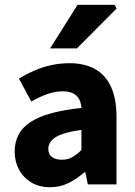

<svg xmlns="http://www.w3.org/2000/svg" viewBox="-20 -773 567 805"><path d="M189.8 12Q144.5 12 111.2 -8Q78 -27.9 59.7 -61.8Q41.5 -95.7 41.5 -137.6Q41.5 -217.8 107.9 -261.4Q174.4 -305 321.4 -320.5Q319.9 -341.6 311.7 -357.2Q303.4 -372.9 286.5 -381.5Q269.5 -390.1 242.6 -390.1Q211.7 -390.1 179.7 -379Q147.7 -368 111.4 -347.4L59.3 -443.4Q90.8 -462.6 125 -477.4Q159.2 -492.2 195.8 -500.1Q232.4 -508 271.4 -508Q334.6 -508 378.5 -483.5Q422.3 -459 445.3 -409.3Q468.4 -359.6 468.4 -283.3V0H348.2L337.9 -50.6H333.9Q302.2 -23.2 267.1 -5.6Q232.1 12 189.8 12ZM239.2 -103.3Q264.2 -103.3 283.2 -114.1Q302.3 -124.9 321.4 -144.3V-228.2Q269 -221.3 238.7 -210Q208.4 -198.6 195.5 -183.2Q182.6 -167.8 182.6 -149Q182.6 -125.8 198.2 -114.5Q213.7 -103.3 239.2 -103.3ZM190 -570 305.3 -753H460.3L468.9 -737.4L302.4 -570Z"/></svg>

Font: SourceSans3VF
Style: Regular
Weight: 200
Designer: Paul D. Hunt
Foundry: Adobe
Version: Version 3.052;hotconv 1.1.0;makeotfexe 2.6.0